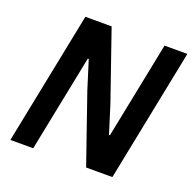

<svg xmlns="http://www.w3.org/2000/svg" viewBox="-124 -823 951 948"><g transform="rotate(20 351.5 -349.0)"><path d="M300 -361 254 -508H249L147 0H27L167 -698H305L430 -337L476 -190H481L583 -698H703L563 0H425Z"/></g></svg>

Font: IBM Plex Sans SmBld
Style: Italic
Weight: 600
Italic angle: -11°
Designer: Mike Abbink, Paul van der Laan, Pieter van Rosmalen
Foundry: Bold Monday
Version: Version 3.005